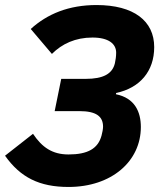

<svg xmlns="http://www.w3.org/2000/svg" viewBox="-22 -730 649 762"><path d="M250 12C421 12 537 -90 537 -226C537 -286 513 -341 438 -356L439 -361C533 -381 590 -447 590 -543C590 -647 509 -710 361 -710C251 -710 166 -675 100 -615L184 -516C224 -556 277 -581 345 -581C409 -581 439 -556 439 -521C439 -507 437 -492 434 -479C424 -437 388 -417 318 -417H221L195 -289H293C360 -289 387 -268 387 -227C387 -218 384 -203 381 -192C367 -140 326 -117 250 -117C186 -117 145 -145 109 -199L-2 -112C59 -26 134 12 250 12Z"/></svg>

Font: LVC Sans
Style: Bold Italic
Weight: 700
Italic angle: -11.31°
Designer: Mike Abbink, Paul van der Laan, Pieter van Rosmalen
Foundry: Bold Monday
Version: Version 3.0